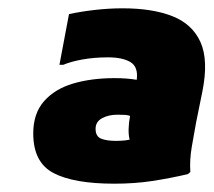

<svg xmlns="http://www.w3.org/2000/svg" viewBox="-20 -749 514 462"><path d="M255 -307Q158 -307 109 -332.5Q60 -358 60 -428Q60 -476 86 -505.5Q112 -535 156 -548Q200 -561 256 -561Q271 -561 284 -560Q297 -559 309 -557Q313 -588 294 -599.5Q275 -611 240 -611Q207 -611 179 -606Q151 -601 132 -593H123L146 -715Q173 -721 207.5 -725Q242 -729 275 -729Q347 -729 395 -710Q443 -691 462.5 -647.5Q482 -604 467 -529L452 -455Q447 -428 441.5 -396Q436 -364 438 -335L432 -330Q389 -320 346.5 -313.5Q304 -307 255 -307ZM210 -439Q210 -421 223 -415.5Q236 -410 260 -410Q264 -410 273.5 -410.5Q283 -411 292 -413Q289 -424 289.5 -439.5Q290 -455 293 -470Q288 -472 282 -472.5Q276 -473 263 -473Q241 -473 225.5 -464.5Q210 -456 210 -439Z"/></svg>

Font: Kufam Black
Style: Italic
Weight: 900
Italic angle: -11°
Designer: Artur Schmal
Foundry: Original Type
Version: Version 1.301; ttfautohint (v1.8.3)